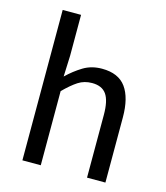

<svg xmlns="http://www.w3.org/2000/svg" viewBox="-107 -795 761 878"><g transform="rotate(15 273.0 -356.0)"><path d="M81 0V-712H168V-518L164 -419Q198 -452 236.5 -475.5Q275 -499 325 -499Q403 -499 438.5 -450Q474 -401 474 -308V0H387V-297Q387 -364 366 -394Q345 -424 298 -424Q261 -424 232.5 -405.5Q204 -387 168 -351V0Z"/></g></svg>

Font: Assistant ExtraLight Medium
Style: Regular
Weight: 500
Version: Version 3.000